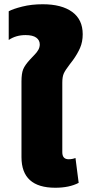

<svg xmlns="http://www.w3.org/2000/svg" viewBox="-20 -873 409 903"><path d="M81 -134V-490Q81 -527 89 -547Q97 -567 123 -595Q128 -601 141 -614Q154 -627 160.5 -639Q167 -651 167 -664Q167 -684 150.5 -696Q134 -708 100 -708Q55 -708 21 -685V-820Q41 -831 84.5 -842Q128 -853 181 -853Q270 -853 319.5 -817Q369 -781 369 -712Q369 -676 356.5 -647.5Q344 -619 323 -590L307 -569Q287 -543 280 -527.5Q273 -512 273 -484V-157Q273 -124 303 -124Q320 -124 335 -130L350 -13Q306 10 240 10Q81 10 81 -134Z"/></svg>

Font: Noto Sans Thai Black
Style: Regular
Weight: 900
Designer: Monotype Design Team
Foundry: Monotype Imaging Inc.
Version: Version 1.000